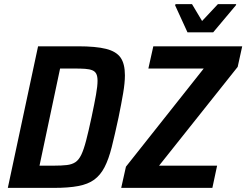

<svg xmlns="http://www.w3.org/2000/svg" viewBox="-20 -913 1197 933"><path d="M18 0 165 -688H359Q446 -688 495.5 -675.5Q545 -663 566 -633Q587 -603 587 -547Q587 -511 578.5 -460.5Q570 -410 556 -342Q538 -258 523 -198.5Q508 -139 488 -100.5Q468 -62 438 -40Q408 -18 360.5 -9Q313 0 243 0ZM172 -108H242Q280 -108 305 -111Q330 -114 346.5 -125Q363 -136 375 -161Q387 -186 398.5 -230Q410 -274 425 -344Q439 -410 446.5 -452.5Q454 -495 454 -520Q454 -542 448 -554Q442 -566 428.5 -571.5Q415 -577 394 -578.5Q373 -580 342 -580H272ZM569 0 592 -103 970 -580H701L725 -688H1157L1135 -588L753 -108H1035L1012 0ZM891 -756 831 -887 833 -893H913L962 -811L1039 -893H1128L1126 -887L1016 -756Z"/></svg>

Font: Saira SemiCondensed SemiBold
Style: Italic
Weight: 600
Width: 4
Italic angle: -12°
Designer: Hector Gatti with collaboration of the Omnibus-Type team
Foundry: Omnibus-Type
Version: Version 1.101